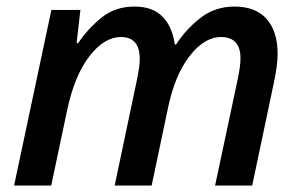

<svg xmlns="http://www.w3.org/2000/svg" viewBox="-20 -571 928 591"><path d="M23.4 0 138.2 -540.5H227.5L215.8 -438.5H220.7Q249.5 -481.4 291.7 -516.1Q334 -550.8 394 -550.8Q450.2 -550.8 480.5 -519.5Q510.7 -488.3 518.1 -434.1H522Q551.8 -480.5 596.7 -515.6Q641.6 -550.8 701.7 -550.8Q767.1 -550.8 800.8 -512.5Q834.5 -474.1 834.5 -406.2Q834.5 -385.7 831.5 -364.3Q828.6 -342.8 823.7 -319.8L756.3 0H642.1L711.9 -328.1Q715.8 -347.2 718 -362.5Q720.2 -377.9 720.2 -391.6Q720.2 -457 660.2 -457Q608.9 -457 563.2 -397.9Q517.6 -338.9 496.6 -236.3L446.8 0H333L401.9 -327.1Q410.2 -367.2 410.2 -389.6Q410.2 -457 352.1 -457Q300.8 -457 254.9 -397.5Q209 -337.9 186.5 -231L137.7 0Z"/></svg>

Font: Open Sans SemiBold
Style: Italic
Weight: 600
Italic angle: -12°
Designer: Monotype Design Team
Foundry: Monotype Imaging Inc.
Version: Version 3.003; ttfautohint (v1.8.4)